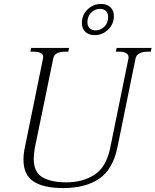

<svg xmlns="http://www.w3.org/2000/svg" viewBox="-20 -943 788 973"><path d="M395 -826Q395 -868 424 -895.5Q453 -923 492 -923Q522 -923 539.5 -906.5Q557 -890 557 -862Q557 -821 528 -793Q499 -765 460 -765Q430 -765 412.5 -781.5Q395 -798 395 -826ZM528 -857Q528 -876 517 -887Q506 -898 487 -898Q461 -898 442 -879Q423 -860 423 -830Q423 -811 434.5 -800Q446 -789 465 -789Q490 -789 509 -808Q528 -827 528 -857ZM99 -134Q99 -164 106 -196L198 -647Q202 -665 188.5 -673Q175 -681 153 -681H134L138 -700H330L326 -681H308Q285 -681 269 -673Q253 -665 250 -647L156 -191Q151 -158 151 -138Q151 -71 194.5 -45Q238 -19 318 -19Q398 -19 458 -57Q518 -95 538 -191L631 -647Q634 -664 621 -672.5Q608 -681 586 -681H567L571 -700H748L744 -681H726Q704 -681 687.5 -673Q671 -665 667 -647L575 -196Q552 -85 483 -37.5Q414 10 300 10Q202 10 150.5 -23Q99 -56 99 -134Z"/></svg>

Font: Taviraj ExtraLight
Style: Italic
Weight: 275
Italic angle: -12°
Designer: Katatrad Team
Foundry: CadsonDemak
Version: Version 1.001